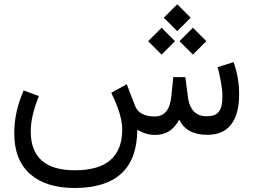

<svg xmlns="http://www.w3.org/2000/svg" viewBox="-20 -643 1207 915"><path d="M824.7 -622.6 888.7 -558.6 824.7 -494.6 760.7 -558.6ZM899.4 -510.7 963.4 -446.8 899.4 -382.8 835.4 -446.8ZM750 -510.7 814 -446.8 750 -382.8 686 -446.8ZM834 -72.8Q795.9 0 719.7 0Q675.3 0 634.3 -24.9Q632.8 252.9 335 252.9Q199.2 252.9 123.5 186.3Q47.9 119.6 47.9 -8.3Q47.9 -110.4 92.8 -211.9L165.5 -185.1Q126.5 -89.4 126.5 -17.1Q126.5 168.5 336.9 168.5Q562.5 168.5 562.5 -26.4Q562.5 -94.7 510.3 -200.7L584 -241.7L624 -137.7Q644.5 -87.9 717.3 -87.9Q786.6 -87.9 796.4 -182.6L805.7 -275.4H863.3L875.5 -181.6Q879.4 -150.4 891.1 -129.6Q902.8 -108.9 921.1 -98.9Q939.5 -88.9 963.9 -88.9Q984.4 -88.9 998 -93.3Q1011.7 -97.7 1021.5 -108.9Q1031.2 -120.1 1035.6 -139.2Q1040 -158.2 1040 -187.5Q1040 -213.9 1031.7 -259Q1023.4 -304.2 1016.6 -322.8L1093.3 -347.2Q1119.6 -272.5 1119.6 -193.4Q1119.6 -100.1 1082 -50.3Q1044.4 -0.5 967.8 -0.5Q869.1 -0.5 834 -72.8Z"/></svg>

Font: Samim FD
Style: FD
Weight: 400
Foundry: DejaVu fonts team - Redesigned by Saber Rastikerdar
Version: Version 4.00 December 17, 2020